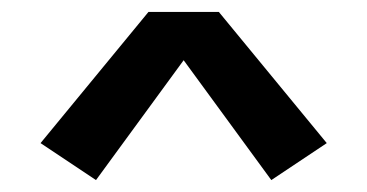

<svg xmlns="http://www.w3.org/2000/svg" viewBox="-20 -815 616 322"><path d="M141 -513 288 -714 435 -513 528 -575 347 -795H229L48 -575Z"/></svg>

Font: Iosevka Sparkle Semibold
Style: Regular
Weight: 600
Designer: Belleve Invis
Foundry: Belleve Invis
Version: Version 4.5.0; ttfautohint (v1.8.3)